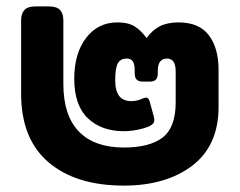

<svg xmlns="http://www.w3.org/2000/svg" viewBox="-20 -565 750 600"><path d="M46 -272V-501Q46 -523 56.5 -534Q67 -545 91 -545H133Q157 -545 167.5 -534Q178 -523 178 -501V-303Q178 -204 226.5 -154Q275 -104 367 -104Q448 -104 488.5 -135.5Q529 -167 529 -245V-340Q529 -363 522 -372.5Q515 -382 502 -382Q473 -382 473 -343V-335Q473 -310 449 -310H426Q401 -310 401 -335V-344Q401 -363 395.5 -372.5Q390 -382 376 -382Q356 -382 348 -366.5Q340 -351 340 -315Q340 -281 352.5 -265Q365 -249 391 -249Q409 -249 428 -258L436 -260Q445 -260 448 -247L460 -203Q463 -193 462 -187Q461 -173 428.5 -164Q396 -155 367 -155Q297 -155 254.5 -195.5Q212 -236 212 -319Q212 -398 249 -446.5Q286 -495 347 -495Q380 -495 400 -483Q420 -471 438 -446Q456 -471 479.5 -483Q503 -495 538 -495Q602 -495 632.5 -455Q663 -415 663 -347V-231Q663 -110 581 -47.5Q499 15 367 15Q217 15 131.5 -58Q46 -131 46 -272Z"/></svg>

Font: Mitr Medium
Style: Regular
Weight: 500
Designer: Thanarat Vachiruckul
Foundry: Cadson Demak
Version: Version 1.003